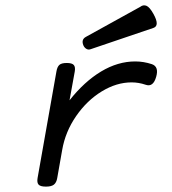

<svg xmlns="http://www.w3.org/2000/svg" viewBox="-20 -691 640 716"><path d="M299.8 -553.2Q282.7 -543.5 290.5 -522.9Q293.9 -514.2 301.3 -509.3Q308.6 -504.4 317.4 -507.3L552.2 -586.9Q576.7 -595.2 552.2 -639.2Q538.1 -664.6 526.1 -669.4Q514.2 -674.3 502.9 -665.5ZM239.3 -316.9 258.8 -424.3Q261.7 -441.4 255.1 -448.7Q248.5 -456.1 229.5 -456.1H228.5Q209.5 -456.1 201.4 -449Q193.4 -441.9 190.4 -424.3L120.1 -26.9Q117.2 -9.8 124 -2.4Q130.9 4.9 150.9 4.9H151.9Q171.4 4.9 180.9 -2.4Q190.4 -9.8 193.4 -26.9L211.9 -131.8Q223.6 -199.7 263.9 -258.1Q304.2 -316.4 359.4 -350.1Q414.6 -383.8 470.7 -383.8Q497.1 -383.8 522.9 -375Q551.3 -364.7 562.5 -404.8Q573.2 -442.4 546.4 -451.7Q515.6 -461.9 484.4 -461.9Q419.4 -461.9 356.9 -424.3Q294.4 -386.7 239.3 -316.9Z"/></svg>

Font: Courier Prime Code
Style: Italic
Weight: 400
Italic angle: -10°
Designer: Alan Dague-Greene
Foundry: Quote-Unquote Apps
Version: Version 3.18